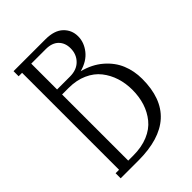

<svg xmlns="http://www.w3.org/2000/svg" viewBox="-201 -771 862 862"><g transform="rotate(-45 229.5 -340.0)"><path d="M159.2 0H46.9V-32.2H68.8V-647.9H46.9V-680.2H249Q305.7 -680.2 334.2 -653.1Q362.8 -626 362.8 -585.9Q362.8 -547.4 336.4 -513.9Q310.1 -480.5 259.8 -466.8Q316.9 -452.1 356.2 -418.2Q395.5 -384.3 413.3 -341.1Q431.2 -297.9 431.2 -247.1Q431.2 0 159.2 0ZM127 -647.9V-483.9H209Q251.5 -483.9 276.1 -508.8Q300.8 -533.7 300.8 -571.8Q300.8 -606 279.8 -627Q258.8 -647.9 219.2 -647.9ZM127 -452.1V-32.2H159.2Q212.4 -32.2 252.7 -49.1Q293 -65.9 317.1 -95.7Q341.3 -125.5 353.3 -162.8Q365.2 -200.2 365.2 -244.1Q365.2 -285.2 353.5 -321.8Q341.8 -358.4 318.6 -387.9Q295.4 -417.5 256.8 -434.8Q218.3 -452.1 168.9 -452.1Z"/></g></svg>

Font: Margherita Light
Style: Regular
Weight: 300
Designer: James Puckett
Foundry: Dunwich Type Founders
Version: Version 1.008;hotconv 1.0.109;makeotfexe 2.5.65596